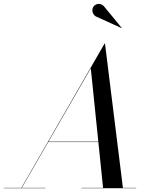

<svg xmlns="http://www.w3.org/2000/svg" viewBox="-65 -995 810 1015"><path d="M47 0 488 -765H490L585 0H480L415 -634L49 0ZM-45 0V-2H175V0ZM365 0V-2H655V0ZM189 -244V-246H515V-244ZM577.5 -846.5 441 -908.5Q433 -913.5 428.2 -921.8Q423.5 -930 423.2 -939.8Q423 -949.5 427.5 -957.5Q431 -963.5 437.2 -968Q443.5 -972.5 451.2 -974Q459 -975.5 467.2 -973Q475.5 -970.5 483.5 -963L578.5 -847.5Z"/></svg>

Font: Bodoni Moda 96pt
Style: Italic
Weight: 400
Italic angle: -13°
Version: Version 2.004